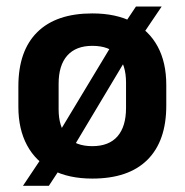

<svg xmlns="http://www.w3.org/2000/svg" viewBox="-20 -546 578 601"><path d="M269 13Q195.5 13 143.8 -13.8Q92 -40.5 64.8 -91Q37.5 -141.5 37.5 -211.5V-276Q37.5 -387 96.8 -445.5Q156 -504 269 -504Q343 -504 394.8 -477.2Q446.5 -450.5 473.5 -400.5Q500.5 -350.5 500.5 -280V-215.5Q500.5 -104.5 441.5 -45.8Q382.5 13 269 13ZM52 35.5 123.5 -71.5 151.5 -109 345 -430 363.5 -462.5 405.5 -525.5H486L417 -423.5L390 -386.5L198.5 -66.5L179 -34.5L133 35.5ZM269 -88.5Q321 -88.5 347.8 -119.2Q374.5 -150 374.5 -208V-287.5Q374.5 -342.5 348.5 -372.5Q322.5 -402.5 269 -402.5Q217.5 -402.5 190.5 -372Q163.5 -341.5 163.5 -284V-204Q163.5 -149 189.8 -118.8Q216 -88.5 269 -88.5Z"/></svg>

Font: Anek Odia Medium SemiBold
Style: Regular
Weight: 600
Version: Version 1.003